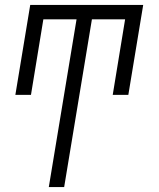

<svg xmlns="http://www.w3.org/2000/svg" viewBox="-20 -540 640 775"><path d="M177 215 289 -462H155L105 -157H42L102 -520H558L498 -157H435L485 -462H351L239 215Z"/></svg>

Font: Iosevka Light Extended
Style: Italic
Weight: 300
Width: 7
Italic angle: -9°
Monospace: yes
Designer: Belleve Invis
Foundry: Belleve Invis
Version: Version 32.5.0; ttfautohint (v1.8.4)